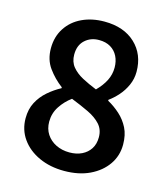

<svg xmlns="http://www.w3.org/2000/svg" viewBox="-101 -728 715 819"><g transform="rotate(15 256.5 -318.0)"><path d="M257 12Q195 12 146 -10.5Q97 -33 69 -72.5Q41 -112 41 -163Q41 -203 57 -233.5Q73 -264 99.5 -287Q126 -310 156 -326V-330Q120 -357 94 -393Q68 -429 68 -479Q68 -530 93 -568.5Q118 -607 161.5 -627.5Q205 -648 260 -648Q346 -648 396.5 -600.5Q447 -553 447 -476Q447 -445 434.5 -417Q422 -389 402.5 -367Q383 -345 362 -330V-326Q391 -310 416 -287.5Q441 -265 456.5 -234.5Q472 -204 472 -161Q472 -112 445 -73Q418 -34 370 -11Q322 12 257 12ZM299 -359Q325 -385 338.5 -412Q352 -439 352 -469Q352 -497 341 -519Q330 -541 309 -553.5Q288 -566 258 -566Q221 -566 196 -543Q171 -520 171 -479Q171 -447 188.5 -425.5Q206 -404 235 -388.5Q264 -373 299 -359ZM259 -70Q290 -70 313.5 -81.5Q337 -93 350.5 -114Q364 -135 364 -165Q364 -199 343.5 -221.5Q323 -244 288.5 -260.5Q254 -277 211 -294Q182 -273 162 -242.5Q142 -212 142 -175Q142 -143 157.5 -119.5Q173 -96 199.5 -83Q226 -70 259 -70Z"/></g></svg>

Font: Source Sans 3 ExtraLight SemiBold
Style: Regular
Weight: 600
Version: Version 3.052;hotconv 1.1.0;makeotfexe 2.6.0